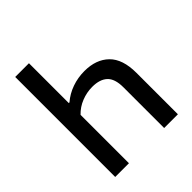

<svg xmlns="http://www.w3.org/2000/svg" viewBox="-217 -953 1097 1097"><g transform="rotate(-45 332.0 -404.0)"><path d="M82.5 -808H193.5V-486H199Q236.5 -518.5 284.8 -535.5Q333 -552.5 386 -552.5Q480 -552.5 534.5 -499.2Q589 -446 589 -334.5V0H478V-329Q478 -398 446.2 -427.5Q414.5 -457 354 -457Q309 -457 266.8 -440.2Q224.5 -423.5 193.5 -391V0H82.5Z"/></g></svg>

Font: Encode Sans Expanded Medium
Style: Regular
Weight: 500
Width: 7
Designer: Multiple Designers
Foundry: Impallari Type
Version: Version 2.000